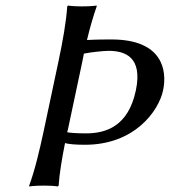

<svg xmlns="http://www.w3.org/2000/svg" viewBox="-20 -668 611 691"><path d="M190 -445 138 -200C122 -125 105 -54 85 0V3C85 3 103 0 138 0C172 0 188 3 188 3L191 0C194 -45 203 -97 214 -153C228 -149 253 -147 286 -147C464 -147 551 -268 567 -343C582 -414 566 -526 381 -526C362 -526 329 -526 293 -524C304 -570 316 -611 328 -645V-648C328 -648 310 -645 275 -645C241 -645 225 -648 225 -648L222 -645C218 -588 206 -520 190 -445ZM222 -192C222 -195 223 -198 224 -200L276 -445C278 -455 280 -465 282 -475C305 -480 353 -485 371 -485C430 -485 494 -463 469 -343C442 -214 362 -188 290 -188C255 -188 232 -190 222 -192Z"/></svg>

Font: Libertinus Sans
Style: Italic
Weight: 400
Italic angle: -12°
Designer: Philipp H. Poll, Khaled Hosny
Foundry: Caleb Maclennan
Version: Version 7.050;RELEASE